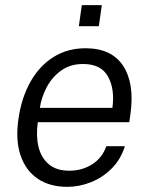

<svg xmlns="http://www.w3.org/2000/svg" viewBox="-20 -714 576 744"><path d="M240.5 10Q173 10 126.5 -21.2Q80 -52.5 59.8 -111.5Q39.5 -170.5 51.5 -253.5Q63.5 -336 98.2 -397.5Q133 -459 187.2 -493Q241.5 -527 311.5 -527Q412.5 -527 457.2 -458.8Q502 -390.5 485.5 -272.5L481 -240.5H126.5Q119 -188.5 129 -146Q139 -103.5 168.5 -78Q198 -52.5 248.5 -52.5Q298 -52.5 337 -77.2Q376 -102 392 -147.5H464Q447.5 -95.5 412.2 -60.5Q377 -25.5 332 -7.8Q287 10 240.5 10ZM134.5 -296H415.5Q425.5 -368 398.8 -417Q372 -466 302 -466Q252.5 -466 217.2 -440.8Q182 -415.5 161.2 -376.5Q140.5 -337.5 134.5 -296ZM285.5 -612.5 297 -694H374.5L363 -612.5Z"/></svg>

Font: Public Sans Light
Style: Italic
Weight: 300
Italic angle: -8°
Designer: The Public Sans project authors (U.S. Web Design System). Libre Franklin designed by Pablo Impallari and Rodrigo Fuenzal
Version: Version 1.007; ttfautohint (v1.8.1) -l 8 -r 50 -G 200 -x 14 